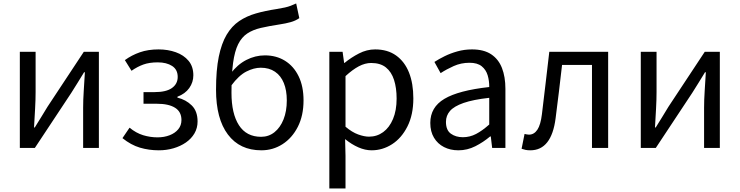

<svg xmlns="http://www.w3.org/2000/svg" viewBox="-20 -836 4180 1085"><path d="M92.1 0V-543.4H181.2V-316.1Q181.2 -273.5 178.3 -220.9Q175.4 -168.3 172.3 -115.7H176.5Q192.3 -141.1 212.8 -174.2Q233.4 -207.3 248.2 -232.3L453.7 -543.4H538.8V0H449.8V-226.7Q449.8 -269.9 453.2 -322.5Q456.5 -375.1 459.7 -427.7H455.1Q439.9 -402.7 419.2 -369.2Q398.6 -335.7 382.8 -311.1L176.9 0Z M877.5 13.4Q821.3 13.4 770.7 -1.6Q720 -16.7 672 -55.4L712.1 -114.4Q749.1 -84.1 789.1 -71.9Q829.1 -59.8 869.9 -59.8Q907.8 -59.8 938.4 -71.7Q969.1 -83.5 987.2 -105.4Q1005.4 -127.2 1005.4 -157.8Q1005.4 -204.3 969.3 -227Q933.1 -249.7 866.5 -249.7H791V-315.5H853.8Q919.1 -315.5 951.6 -338.6Q984.2 -361.8 984.2 -401.4Q984.2 -442.7 952.7 -463.2Q921.2 -483.6 871.4 -483.6Q823.9 -483.6 790 -471.3Q756.2 -459.1 723.2 -436L685.6 -496.3Q724.1 -524.3 770.4 -540.5Q816.7 -556.8 876.1 -556.8Q929 -556.8 973.7 -540.8Q1018.5 -524.8 1045.5 -492.5Q1072.6 -460.1 1072.6 -410.5Q1072.6 -371 1049.5 -338.4Q1026.4 -305.9 982.6 -289.4V-284.4Q1030.8 -272.6 1063.6 -240.2Q1096.5 -207.8 1096.5 -149.6Q1096.5 -112.1 1078.7 -81.9Q1061 -51.8 1030.4 -30.7Q999.8 -9.6 960.5 1.9Q921.2 13.4 877.5 13.4Z M1456.8 13.4Q1335 13.4 1267.9 -75.8Q1200.8 -164.9 1200.8 -328.9Q1200.8 -439.7 1216.3 -515.4Q1231.8 -591 1260.8 -639.8Q1289.9 -688.6 1331.6 -716.8Q1373.4 -745 1426.3 -760.1Q1479.1 -775.3 1540.9 -784.5Q1571.6 -789.5 1590.1 -793.7Q1608.7 -797.9 1623.1 -803.5Q1637.5 -809.1 1653.7 -816.5L1671.4 -733.5Q1650 -718.5 1622 -710.8Q1593.9 -703 1560.2 -698Q1499.8 -688.8 1454.4 -678.3Q1409.1 -667.9 1377.4 -646.8Q1345.6 -625.7 1325.9 -586.2Q1306.2 -546.7 1297.1 -480.2Q1288.1 -413.6 1288.1 -311.6Q1288.1 -193.8 1330.3 -128.3Q1372.5 -62.9 1455.6 -62.9Q1498.4 -62.9 1531 -88.8Q1563.6 -114.8 1582.2 -161.2Q1600.7 -207.6 1600.7 -268.7Q1600.7 -325.4 1583.9 -366.8Q1567.1 -408.2 1534.1 -430.7Q1501.1 -453.3 1453.6 -453.3Q1414.4 -453.3 1372 -431.6Q1329.5 -409.9 1286.9 -352.4L1283.7 -420.5Q1321.3 -471 1371.8 -497.1Q1422.4 -523.1 1476.9 -523.1Q1541.4 -523.1 1590.5 -492.6Q1639.7 -462.1 1667.5 -405.1Q1695.3 -348.1 1695.3 -268.7Q1695.3 -182.7 1663 -119.3Q1630.7 -56 1576.6 -21.3Q1522.6 13.4 1456.8 13.4Z M1841.1 229V-543.4H1916L1924.7 -480.5H1927.1Q1964.2 -511.1 2008.5 -533.9Q2052.9 -556.8 2099.9 -556.8Q2170.4 -556.8 2218.5 -522.3Q2266.7 -487.8 2291.3 -426.1Q2315.8 -364.3 2315.8 -280Q2315.8 -187.5 2282.5 -121.5Q2249.3 -55.6 2195.7 -21.1Q2142.1 13.4 2079.9 13.4Q2043.3 13.4 2005.2 -3.3Q1967.1 -20 1930.2 -49.9L1932.5 45.2V229ZM2065.3 -63.7Q2110 -63.7 2145.3 -89.4Q2180.6 -115.2 2200.9 -163.6Q2221.3 -212 2221.3 -278.8Q2221.3 -339.2 2206.7 -384.5Q2192.1 -429.8 2160.8 -454.9Q2129.5 -480.1 2077.4 -480.1Q2043.3 -480.1 2007.6 -461.3Q1972 -442.4 1932.5 -405.9V-119.9Q1969.4 -88.7 2004 -76.2Q2038.6 -63.7 2065.3 -63.7Z M2570.2 13.4Q2524.9 13.4 2489.1 -4.9Q2453.2 -23.2 2432.4 -57.9Q2411.6 -92.5 2411.6 -141.3Q2411.6 -230.1 2491.5 -277.5Q2571.3 -325 2744.7 -344.2Q2745.1 -379.4 2735.8 -410.5Q2726.5 -441.7 2702.2 -461.5Q2677.9 -481.3 2633 -481.3Q2585.6 -481.3 2544.1 -462.8Q2502.7 -444.3 2470 -422.7L2434.9 -486Q2460 -502.3 2492.8 -518.5Q2525.6 -534.7 2564.9 -545.7Q2604.1 -556.8 2647.5 -556.8Q2714.2 -556.8 2755.8 -529.1Q2797.3 -501.4 2816.7 -451.5Q2836.1 -401.6 2836.1 -334V0H2761.2L2753.5 -64.9H2749.7Q2711.6 -32.7 2666.3 -9.7Q2620.9 13.4 2570.2 13.4ZM2595.8 -60.6Q2635 -60.6 2670.3 -79Q2705.5 -97.4 2744.7 -132.4V-283.2Q2653.7 -273.1 2599.8 -254.3Q2546 -235.5 2523 -209.1Q2500.1 -182.6 2500.1 -147.4Q2500.1 -100.4 2527.9 -80.5Q2555.6 -60.6 2595.8 -60.6Z M2976.8 13.4Q2961.6 13.4 2950.3 11.1Q2939 8.8 2927.5 4.7L2944.3 -79.1Q2950.1 -78.1 2955.9 -76.6Q2961.6 -75.1 2969 -75.1Q2998.1 -75.1 3016.7 -102.9Q3035.2 -130.6 3042.4 -190.5Q3053.4 -279 3063.5 -367.2Q3073.5 -455.5 3084.1 -543.4H3416.7V0H3325.3V-469H3156.2Q3147.3 -393.4 3138.6 -318.5Q3129.9 -243.6 3119.7 -167.3Q3108.1 -77.2 3072.4 -31.9Q3036.7 13.4 2976.8 13.4Z M3601.1 0V-543.4H3690.2V-316.1Q3690.2 -273.5 3687.3 -220.9Q3684.4 -168.3 3681.3 -115.7H3685.5Q3701.3 -141.1 3721.8 -174.2Q3742.4 -207.3 3757.2 -232.3L3962.7 -543.4H4047.8V0H3958.8V-226.7Q3958.8 -269.9 3962.2 -322.5Q3965.5 -375.1 3968.7 -427.7H3964.1Q3948.9 -402.7 3928.2 -369.2Q3907.6 -335.7 3891.8 -311.1L3685.9 0Z"/></svg>

Font: Noto Sans JP
Style: Regular
Weight: 100
Designer: Ryoko NISHIZUKA 西塚涼子 (kana, bopomofo & ideographs); Paul D. Hunt (Latin, Greek & Cyrillic); Sandoll Communications 산돌커뮤니
Foundry: Adobe
Version: Version 2.004;hotconv 1.0.118;makeotfexe 2.5.65603